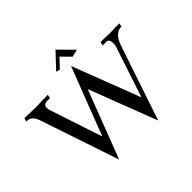

<svg xmlns="http://www.w3.org/2000/svg" viewBox="-175 -960 1201 1201"><g transform="rotate(-45 425.0 -360.0)"><path d="M591.8 24.4 418.9 -426.3 246.1 24.4 70.8 -497.1Q50.8 -553.7 15.6 -553.7H3.9L9.8 -577.6Q43 -577.6 73.7 -576.2Q87.9 -575.2 111.3 -575.2Q126.5 -575.2 138.2 -575.9Q149.9 -576.7 167.5 -577.1Q185.1 -577.6 217.3 -577.6L211.9 -553.7H189.5Q154.3 -553.7 154.3 -524.9Q154.3 -512.7 160.6 -494.6L273.9 -152.3L447.3 -602.5L620.1 -152.3L730 -483.9Q735.4 -500 735.4 -518.1Q735.4 -553.7 709.5 -553.7H678.2Q678.7 -555.2 679.2 -557.9Q679.7 -560.5 681.2 -566.2Q682.6 -571.8 683.6 -577.6Q740.7 -577.6 761.2 -575.7H776.4Q800.3 -577.6 849.6 -577.6L844.2 -553.7H838.4Q816.4 -553.7 795.2 -534.4Q773.9 -515.1 760.7 -477.5ZM495.6 -636.2 437.5 -695.3 381.8 -636.2 356 -642.6 451.2 -743.7 544.9 -648.4Z"/></g></svg>

Font: Quaaykop
Style: Regular
Weight: 400
Designer: Tup Wanders
Foundry: Free font, DO NOT SELL
Version: Version 1.00;July 31, 2023;FontCreator 11.5.0.2430 64-bit